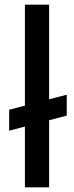

<svg xmlns="http://www.w3.org/2000/svg" viewBox="-20 -797 317 817"><path d="M264 -394V-305L19 -241V-330ZM86 -777H189V0H86Z"/></svg>

Font: Josefin Sans Medium
Style: Regular
Weight: 500
Designer: Santiago Orozco
Foundry: Typemade
Version: Version 2.001